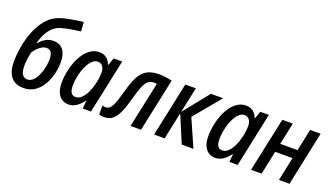

<svg xmlns="http://www.w3.org/2000/svg" viewBox="-68 -1278 3118 1799"><g transform="rotate(20 1491.0 -378.5)"><path d="M204.6 9.8Q153.3 9.8 116 -11.7Q78.6 -33.2 58.1 -78.6Q37.6 -124 37.6 -194.8Q37.6 -246.6 45.9 -308.8Q54.2 -371.1 72.8 -434.8Q91.3 -498.5 121.3 -555.9Q151.4 -613.3 194.3 -656.5Q237.3 -699.7 294.9 -719.7Q313.5 -727.1 340.8 -733.9Q368.2 -740.7 399.7 -746.6Q431.2 -752.4 464.1 -757.3Q497.1 -762.2 526.9 -765.6L532.7 -673.3Q502.4 -669.9 468.8 -664.8Q435.1 -659.7 402.6 -653.1Q370.1 -646.5 342.3 -638.2Q300.8 -626 269.3 -597.7Q237.8 -569.3 215.1 -526.4Q192.4 -483.4 177.2 -426.3L180.7 -425.8Q204.6 -457.5 241 -480Q277.3 -502.4 321.8 -502.4Q364.3 -502.4 393.6 -483.2Q422.9 -463.9 438 -426.8Q453.1 -389.6 453.1 -335Q453.1 -274.4 437.5 -213.6Q421.9 -152.8 391.1 -102.1Q360.4 -51.3 313.7 -20.8Q267.1 9.8 204.6 9.8ZM212.4 -78.6Q238.3 -78.6 259.5 -94.7Q280.8 -110.8 296.6 -137.9Q312.5 -165 323.5 -198Q334.5 -231 339.8 -264.6Q345.2 -298.3 345.2 -327.6Q345.2 -368.2 331.3 -393.1Q317.4 -418 284.2 -418Q260.3 -418 236.8 -404.5Q213.4 -391.1 193.4 -369.9Q173.3 -348.6 159.7 -326.2Q152.3 -289.6 147.7 -254.9Q143.1 -220.2 143.1 -190.4Q143.1 -155.3 150.4 -130.1Q157.7 -105 173.1 -91.8Q188.5 -78.6 212.4 -78.6Z M653.8 9.8Q616.2 9.8 587.4 -9.3Q558.6 -28.3 542.2 -66.7Q525.9 -105 525.9 -162.1Q525.9 -212.4 535.9 -266.4Q545.9 -320.3 565.4 -370.8Q585 -421.4 613.8 -461.9Q642.6 -502.4 679.9 -526.4Q717.3 -550.3 763.2 -550.3Q792 -550.3 814 -540Q835.9 -529.8 851.8 -511.2Q867.7 -492.7 876.5 -466.8H880.4L906.2 -540.5H991.7L877 0H794.4L801.8 -80.6H798.8Q779.3 -54.7 757.6 -34.2Q735.8 -13.7 710.2 -2Q684.6 9.8 653.8 9.8ZM693.4 -78.1Q725.6 -78.1 752.2 -104Q778.8 -129.9 798.6 -171.1Q818.4 -212.4 829.1 -258.3Q837.9 -293.9 841.6 -322.3Q845.2 -350.6 845.2 -376.5Q845.2 -415 827.6 -438.2Q810.1 -461.4 778.3 -461.4Q752.9 -461.4 730.5 -443.1Q708 -424.8 690.2 -394Q672.4 -363.3 659.7 -325Q647 -286.6 640.1 -246.1Q633.3 -205.6 633.3 -168.9Q633.3 -123.5 648.7 -100.8Q664.1 -78.1 693.4 -78.1Z M1008.3 7.3Q992.2 7.3 980.7 4.9Q969.2 2.4 958.5 -2V-91.3Q965.8 -87.4 974.4 -85.7Q982.9 -84 992.2 -84Q1010.7 -84.5 1025.6 -95.2Q1040.5 -106 1053.5 -129.4Q1066.4 -152.8 1078.9 -190.4Q1091.3 -228 1105.5 -281.2Q1123.5 -348.6 1143.8 -398.7Q1164.1 -448.7 1191.9 -481.4Q1219.7 -514.2 1260.3 -530.5Q1300.8 -546.9 1359.4 -546.9Q1396.5 -546.9 1428.2 -542.2Q1460 -537.6 1488.3 -531.2L1376 0H1271L1368.2 -454.6Q1361.8 -455.6 1354.5 -456.3Q1347.2 -457 1338.9 -457Q1302.2 -457 1278.8 -435.5Q1255.4 -414.1 1237.5 -367.4Q1219.7 -320.8 1198.7 -245.1Q1182.6 -186.5 1166 -139.9Q1149.4 -93.3 1128.4 -60.3Q1107.4 -27.3 1078.4 -10Q1049.3 7.3 1008.3 7.3Z M1506.3 0 1621.1 -540.5H1726.1L1671.4 -285.6L1876.5 -540.5H1997.6L1777.3 -274.9L1898.4 0H1781.7L1668.5 -270L1611.3 0Z M2116.2 9.8Q2078.6 9.8 2049.8 -9.3Q2021 -28.3 2004.6 -66.7Q1988.3 -105 1988.3 -162.1Q1988.3 -212.4 1998.3 -266.4Q2008.3 -320.3 2027.8 -370.8Q2047.4 -421.4 2076.2 -461.9Q2105 -502.4 2142.3 -526.4Q2179.7 -550.3 2225.6 -550.3Q2254.4 -550.3 2276.4 -540Q2298.3 -529.8 2314.2 -511.2Q2330.1 -492.7 2338.9 -466.8H2342.8L2368.7 -540.5H2454.1L2339.4 0H2256.8L2264.2 -80.6H2261.2Q2241.7 -54.7 2220 -34.2Q2198.2 -13.7 2172.6 -2Q2147 9.8 2116.2 9.8ZM2155.8 -78.1Q2188 -78.1 2214.6 -104Q2241.2 -129.9 2261 -171.1Q2280.8 -212.4 2291.5 -258.3Q2300.3 -293.9 2304 -322.3Q2307.6 -350.6 2307.6 -376.5Q2307.6 -415 2290 -438.2Q2272.5 -461.4 2240.7 -461.4Q2215.3 -461.4 2192.9 -443.1Q2170.4 -424.8 2152.6 -394Q2134.8 -363.3 2122.1 -325Q2109.4 -286.6 2102.5 -246.1Q2095.7 -205.6 2095.7 -168.9Q2095.7 -123.5 2111.1 -100.8Q2126.5 -78.1 2155.8 -78.1Z M2472.7 0 2587.9 -540.5H2692.9L2646.5 -322.3H2819.3L2865.2 -540.5H2970.2L2856 0H2751L2800.8 -235.8H2627.9L2578.1 0Z"/></g></svg>

Font: Open Sans SemiCondensed SemiBold
Style: Italic
Weight: 600
Width: 4
Italic angle: -12°
Designer: Monotype Design Team
Foundry: Monotype Imaging Inc.
Version: Version 3.000